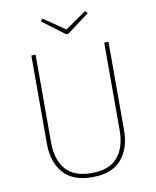

<svg xmlns="http://www.w3.org/2000/svg" viewBox="-94 -935 828 1017"><g transform="rotate(-10 320.0 -426.5)"><path d="M528 -207Q528 -108 477 -49Q426 10 321 10Q215 10 164 -49Q113 -108 113 -207V-681H136V-210Q136 -117 180.5 -64.5Q225 -12 321 -12Q416 -12 460.5 -65Q505 -118 505 -210V-681H528ZM446 -850 326 -760H314L194 -850L205 -863L320 -784L434 -863Z"/></g></svg>

Font: Fira Sans Thin
Style: Regular
Weight: 100
Designer: bBox Type GmbH & Carrois Corporate GbR & Edenspiekermann AG
Foundry: bBox Type GmbH & Carrois Corporate GbR & Edenspiekermann AG
Version: Version 4.301